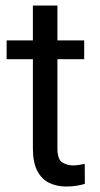

<svg xmlns="http://www.w3.org/2000/svg" viewBox="-20 -677 367 707"><path d="M290 -528.3V-459H191.4V-130.9Q191.4 -90.3 209.2 -79.1Q227.1 -67.9 249.5 -67.9Q260.7 -67.9 273.2 -70.1Q285.6 -72.3 292 -73.7L292.5 0Q281.7 3.4 264.4 6.6Q247.1 9.8 222.7 9.8Q189.5 9.8 161.6 -3.4Q133.8 -16.6 117.4 -47.6Q101.1 -78.6 101.1 -131.3V-459H4.4V-528.3H101.1V-656.7H191.4V-528.3Z"/></svg>

Font: Vazirmatn RD UI
Style: Regular
Weight: 400
Designer: Saber Rastikerdar
Foundry: Saber Rastikerdar
Version: Version 33.003